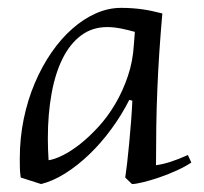

<svg xmlns="http://www.w3.org/2000/svg" viewBox="-20 -458 518 488"><path d="M298.3 -6.8Q300.3 -19 303 -42.2Q305.7 -65.4 308.3 -93.3Q311 -121.1 313.2 -149.9Q315.4 -178.7 316.4 -202.1L308.6 -204.1Q289.1 -165.5 262.9 -129.9Q236.8 -94.2 207 -65.7Q177.2 -37.1 145.8 -17.3Q114.3 2.4 84.5 9.8L32.7 -6.8Q30.8 -19 30.5 -31Q30.3 -43 30.3 -55.2Q30.3 -106.9 40.3 -155.5Q50.3 -204.1 68.4 -246.6Q86.4 -289.1 110.6 -324.2Q134.8 -359.4 163.6 -384.8Q192.4 -410.2 223.9 -424.1Q255.4 -438 287.6 -438Q303.2 -438 316.7 -437Q330.1 -436 342.3 -434.3Q354.5 -432.6 366.7 -429.9Q378.9 -427.2 392.6 -423.8Q388.2 -373.5 385 -325.7Q381.8 -277.8 379.9 -230.2Q377.9 -182.6 377.2 -135Q376.5 -87.4 376.5 -38.1Q410.2 -42.5 457.5 -64L466.3 -44.9Q451.2 -34.7 429.2 -24.7Q407.2 -14.6 385 -7.1Q362.8 0.5 343.8 5.1Q324.7 9.8 315.4 9.8ZM322.8 -377Q307.6 -381.3 288.6 -385.3Q269.5 -389.2 252.4 -389.2Q214.8 -389.2 186.5 -368.2Q158.2 -347.2 139.4 -309.8Q120.6 -272.5 111.1 -220.2Q101.6 -168 101.6 -106Q101.6 -92.3 102.1 -78.6Q102.5 -64.9 103.5 -50.8Q118.2 -52.7 139.4 -63.2Q160.6 -73.7 183.8 -92Q207 -110.4 230.5 -136Q253.9 -161.6 272.9 -193.8Q292 -226.1 304.9 -264.2Q317.9 -302.2 320.3 -345.2Z"/></svg>

Font: Simonetta
Style: Italic
Weight: 400
Italic angle: -2°
Designer: Gayaneh Bagdasaryan
Foundry: BrownFox
Version: Version 1.001